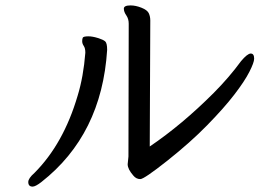

<svg xmlns="http://www.w3.org/2000/svg" viewBox="-20 -671 1040 713"><path d="M101.1 22Q85 22 85 4.9Q85 -8.8 107.9 -28.8Q215.8 -137.2 268.1 -314.9Q290 -386.2 296.9 -475.1Q296.9 -492.2 291 -500.5Q285.2 -508.8 285.2 -518.1Q285.2 -524.9 287.1 -530.5Q289.1 -536.1 308.1 -536.1Q323.2 -536.1 343 -530Q362.8 -523.9 370.4 -517.6Q377.9 -511.2 377.9 -485.8Q357.9 -170.9 133.8 4.9Q111.8 22 101.1 22ZM501 -5.9Q485.8 -5.9 475.1 -19Q454.1 -43 454.1 -61L457 -89.8L458 -583Q458 -601.1 449 -614Q439.9 -627 439.9 -638.9Q439.9 -650.9 464.8 -650.9Q483.9 -650.9 505.4 -642.3Q526.9 -633.8 532.5 -621.8Q538.1 -609.9 538.1 -595.2L536.1 -127Q655.8 -208 773.9 -326.2Q832 -384.8 875 -443.8Q898.9 -472.2 911.1 -472.2Q923.8 -472.2 923.8 -453.1Q923.8 -439 906 -404.1Q888.2 -369.1 850.1 -319.6Q812 -270 749.5 -206.1Q687 -142.1 601.1 -74Q515.1 -5.9 501 -5.9Z"/></svg>

Font: LXGW WenKai Screen
Style: Regular
Weight: 400
Designer: LXGW / Fontworks Inc.
Foundry: LXGW / Fontworks Inc.
Version: Version 1.510;January 18,2025